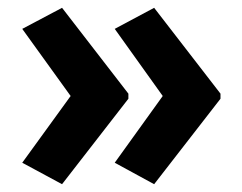

<svg xmlns="http://www.w3.org/2000/svg" viewBox="-20 -520 621 492"><path d="M545 -267 375 -48 274 -103 397 -274 274 -446 375 -500 545 -280ZM309 -267 139 -48 37 -103 161 -274 37 -446 139 -500 309 -280Z"/></svg>

Font: Noto Sans Sinhala SemiCondensed
Style: Bold
Weight: 700
Width: 4
Designer: Jelle Bosma - Monotype Design Team
Foundry: Monotype Imaging Inc.
Version: Version 2.006; ttfautohint (v1.8.4.7-5d5b)